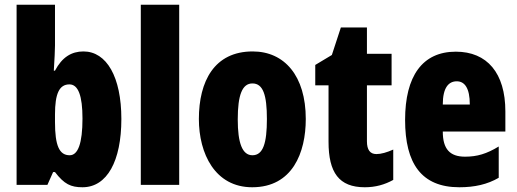

<svg xmlns="http://www.w3.org/2000/svg" viewBox="-20 -780 2179 810"><path d="M212 -588V-760H50V0H180L204 -54H212C251 -3 279 10 328 10C432 10 492 -101 492 -278C492 -455 430 -563 332 -563C282 -563 242 -539 212 -482H207C210 -532 212 -567 212 -588ZM273 -424C310 -424 328 -376 328 -280C328 -175 309 -125 274 -125C230 -125 212 -166 212 -265V-297C212 -385 230 -424 273 -424Z M736 0V-760H574V0Z M1270 -278C1270 -460 1180 -563 1046 -563C884 -563 819 -437 819 -278C819 -132 887 10 1044 10C1214 10 1270 -136 1270 -278ZM983 -276C983 -380 1002 -428 1045 -428C1090 -428 1106 -379 1106 -278C1106 -176 1090 -125 1045 -125C1002 -125 983 -177 983 -276Z M1568 -130C1541 -130 1528 -148 1528 -184V-420H1632V-553H1528V-664H1418L1380 -548L1310 -506V-420H1366V-182C1366 -52 1410 10 1519 10C1564 10 1603 -1 1639 -21V-149C1612 -137 1588 -130 1568 -130Z M1903 -562C1762 -562 1689 -459 1689 -274C1689 -90 1758 10 1918 10C1982 10 2036 -2 2084 -30V-162C2033 -131 1993 -119 1942 -119C1878 -119 1848 -151 1848 -225H2112V-310C2112 -472 2035 -562 1903 -562ZM1907 -437C1940 -437 1962 -409 1962 -339H1848C1848 -411 1873 -437 1907 -437Z"/></svg>

Font: Noto Sans Georgian ExtraCondensed Black
Style: Regular
Weight: 900
Width: 2
Designer: Monotype Design Team, Akaki Razmadze
Foundry: Google LLC
Version: Version 2.005